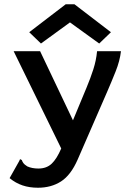

<svg xmlns="http://www.w3.org/2000/svg" viewBox="-20 -705 640 900"><path d="M158 175Q118 175 85.5 164Q53 153 25 130L70 50L74 41L82 45Q85 53 89.5 59.5Q94 66 108 75Q130 85 160 85Q198 85 222 62.5Q246 40 267 -9L44 -465H168L322 -141L386 -295Q404 -338 417.5 -380Q431 -422 435 -465H547Q542 -420 522 -370Q502 -320 482 -274L344 43Q312 116 266 145.5Q220 175 158 175ZM172 -501 117 -554 288 -685H329L500 -554L445 -501L308 -600Z"/></svg>

Font: Inconsolata Expanded Bold
Style: Regular
Weight: 700
Width: 7
Monospace: yes
Designer: Raph Levien, Cyreal, Brenton Simpson
Foundry: Raph Levien, Cyreal, Google
Version: Version 3.001; ttfautohint (v1.8.2.53-6de2)